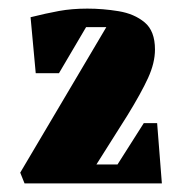

<svg xmlns="http://www.w3.org/2000/svg" viewBox="-20 -733 421 446"><path d="M37 -307 27 -332 227 -670H180L117 -563H63L51 -693Q87 -702 117 -707.5Q147 -713 183 -713Q219 -713 255.5 -707Q292 -701 316 -681Q340 -661 340 -618Q340 -587 324 -552Q308 -517 276 -465L204 -351H253L314 -447H345L356 -307Z"/></svg>

Font: Unlock
Style: Regular
Weight: 400
Designer: Eduardo Rodriguez Tunni
Foundry: Eduardo Rodriguez Tunni
Version: Version 1.003; ttfautohint (v1.8.4.7-5d5b);gftools[0.9.23]